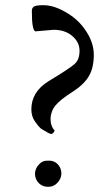

<svg xmlns="http://www.w3.org/2000/svg" viewBox="-20 -711 420 741"><path d="M115 -39Q115 -60 130 -76Q144 -92 166 -91Q188 -92 202 -78Q216 -64 217 -43Q217 -22 202 -6Q188 10 166 10Q144 10 130 -4Q116 -18 115 -39ZM187 -596 116 -590Q103 -596 103 -666Q102 -679 110 -685Q118 -691 147 -691Q176 -691 206 -678Q270 -650 306 -600Q342 -550 342 -500Q342 -450 324 -419Q306 -386 259 -356Q212 -326 194 -304Q176 -282 175 -253Q175 -224 191 -207Q185 -194 177 -194Q171 -194 139 -214Q129 -222 115 -242Q101 -262 101 -289Q101 -357 168 -398Q251 -448 269 -465Q287 -482 287 -515Q287 -548 259 -572Q231 -596 187 -596Z"/></svg>

Font: Lusitana
Style: Regular
Weight: 400
Designer: Ana Paula Megda
Foundry: Ana Paula Megda
Version: Version 1.001; ttfautohint (v1.4.1)